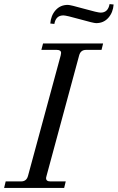

<svg xmlns="http://www.w3.org/2000/svg" viewBox="-30 -926 580 946"><path d="M286.1 0H-9.8L-2 -32.2H74.2Q100.6 -32.2 107.9 -59.1L269 -652.8Q271 -660.6 271 -665Q271 -680.2 250 -680.2H173.8L182.1 -711.9H478L470.2 -680.2H394Q367.2 -680.2 359.9 -652.8L199.2 -59.1Q196.8 -49.3 196.8 -48.8Q196.8 -32.2 217.8 -32.2H293.9ZM237.8 -808.1 217.8 -810.1Q220.7 -849.6 243.9 -875.7Q267.1 -901.9 304.2 -901.9Q316.9 -901.9 384.3 -882.8Q451.7 -863.8 465.8 -863.8Q502.4 -863.8 509.8 -905.8L529.8 -903.8Q526.9 -864.3 503.7 -838.1Q480.5 -812 443.8 -812Q431.2 -812 363.8 -831.1Q296.4 -850.1 282.2 -850.1Q245.1 -850.1 237.8 -808.1Z"/></svg>

Font: Flanker Steampunk
Style: Italic
Weight: 400
Italic angle: -12°
Designer: Alexey Kryukov, Leonardo Di Lena
Foundry: Alexey Kryukov, Leonardo Di Lena
Version: 1.210